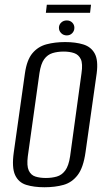

<svg xmlns="http://www.w3.org/2000/svg" viewBox="-20 -776 449 808"><path d="M167 12Q123 12 90.5 2Q58 -8 43.5 -39.5Q29 -71 38 -135L85 -468Q93 -524 116.5 -552Q140 -580 175.5 -589.5Q211 -599 254 -599Q298 -599 330.5 -589Q363 -579 378.5 -551Q394 -523 387 -468L340 -136Q331 -71 307 -39.5Q283 -8 247.5 2Q212 12 167 12ZM173 -27Q198 -27 219 -33Q240 -39 254.5 -58.5Q269 -78 275 -118L323 -468Q329 -508 320 -527Q311 -546 292 -552.5Q273 -559 248 -559Q222 -559 201 -552.5Q180 -546 166 -527Q152 -508 146 -468L97 -118Q92 -78 101 -58.5Q110 -39 129 -33Q148 -27 173 -27ZM261 -627Q247 -627 237.5 -636.5Q228 -646 228 -659Q228 -672 237.5 -681Q247 -690 261 -690Q275 -690 284 -681Q293 -672 293 -659Q293 -646 284 -636.5Q275 -627 261 -627ZM173 -722 177 -756H363L359 -722Z"/></svg>

Font: Alumni Sans
Style: Italic
Weight: 400
Italic angle: -8°
Version: Version 1.016